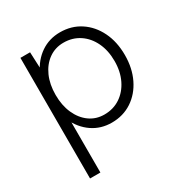

<svg xmlns="http://www.w3.org/2000/svg" viewBox="-166 -638 919 965"><g transform="rotate(-30 293.5 -156.0)"><path d="M80 200V-500H136L140 -408V200ZM316 12Q253 12 204 -21.5Q155 -55 127.5 -114.5Q100 -174 100 -250Q100 -327 127.5 -386Q155 -445 204 -478.5Q253 -512 316 -512Q382 -512 433 -478.5Q484 -445 513 -386Q542 -327 542 -250Q542 -174 513 -114.5Q484 -55 433 -21.5Q382 12 316 12ZM304 -42Q356 -42 396 -68.5Q436 -95 459 -142Q482 -189 482 -250Q482 -311 459.5 -358Q437 -405 397 -431.5Q357 -458 305 -458Q257 -458 219.5 -431.5Q182 -405 161 -358Q140 -311 140 -250Q140 -189 161 -142Q182 -95 219 -68.5Q256 -42 304 -42Z"/></g></svg>

Font: Figtree Light
Style: Regular
Weight: 300
Designer: Erik Kennedy
Foundry: Erik Kennedy
Version: Version 2.001;gftools[0.9.30]